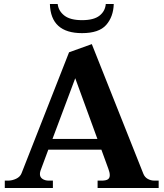

<svg xmlns="http://www.w3.org/2000/svg" viewBox="-20 -942 820 962"><path d="M230 -922H269Q273 -887 302.5 -864Q332 -841 391 -841Q450 -841 478.5 -863.5Q507 -886 510 -922H550Q548 -858 512 -817Q476 -776 391 -776Q234 -776 230 -922ZM775 -37V0H469V-37H489Q511 -37 520.5 -43.5Q530 -50 530 -64Q530 -78 523 -96L488 -192H222L183 -87Q180 -78 180 -70Q180 -54 193 -45.5Q206 -37 224 -37H245V0H4V-37H20Q41 -37 61 -46.5Q81 -56 88 -74L326 -680L440 -721L698 -72Q705 -54 720.5 -45.5Q736 -37 754 -37ZM468 -246 357 -550 243 -246Z"/></svg>

Font: Taviraj SemiBold
Style: Regular
Weight: 600
Designer: Katatrad Team
Foundry: CadsonDemak
Version: Version 1.001